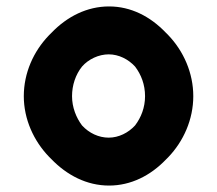

<svg xmlns="http://www.w3.org/2000/svg" viewBox="-20 -555 675 597"><path d="M235 -348C255 -371 287 -386 318 -386C349 -386 379 -371 400 -348C419 -323 431 -292 431 -256C431 -221 419 -190 400 -165C379 -142 349 -127 318 -127C287 -127 257 -141 235 -165C217 -189 204 -221 204 -256C204 -290 215 -323 235 -348ZM139 -61C188 -10 250 22 319 22C387 22 448 -9 496 -59L503 -66C551 -116 581 -184 581 -256C581 -328 551 -396 503 -446L495 -454C447 -504 387 -535 319 -535C251 -535 189 -504 140 -453L132 -445C84 -395 54 -328 54 -256C54 -184 85 -117 132 -68Z"/></svg>

Font: Hussar Woodtype
Style: SeBd
Weight: 900
Foundry: Cannot Into Space Fonts
Version: Version 1.07